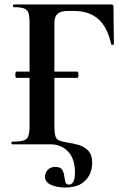

<svg xmlns="http://www.w3.org/2000/svg" viewBox="-20 -645 566 858"><path d="M270 193Q235 193 208 181Q181 169 181 144Q181 129 192.5 115Q204 101 228 101Q250 101 257.5 113Q265 125 267 140.5Q269 156 272 168Q275 180 288 180Q300 180 307.5 167.5Q315 155 315 126Q315 64 284 32Q253 0 207 0H34Q31 0 31 -6Q31 -12 34 -12Q68 -12 84.5 -17Q101 -22 106.5 -37Q112 -52 112 -81V-544Q112 -573 107 -587.5Q102 -602 87 -607.5Q72 -613 41 -613Q38 -613 38 -619Q38 -625 41 -625H477Q487 -625 487 -616L489 -448Q489 -445 483.5 -444.5Q478 -444 477 -447Q460 -524 419 -560Q378 -596 311 -596H281Q251 -596 237 -583Q223 -570 223 -543V-85Q223 -52 227.5 -37Q232 -22 244.5 -17Q257 -12 281 -8Q303 -5 329 2Q355 9 373.5 27.5Q392 46 392 84Q392 111 380 136Q368 161 341.5 177Q315 193 270 193ZM53 -297Q50 -297 49 -304Q48 -311 49 -318Q50 -325 53 -325H326Q329 -325 330 -318Q331 -311 330 -304Q329 -297 326 -297Z"/></svg>

Font: Cormorant Light
Style: Regular
Weight: 300
Designer: Christian Thalmann (Catharsis Fonts)
Foundry: Catharsis Fonts
Version: Version 4.000